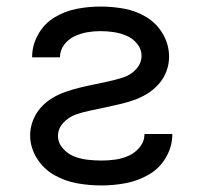

<svg xmlns="http://www.w3.org/2000/svg" viewBox="-20 -558 616 586"><path d="M290 8Q327 8 364 1Q401 -6 434 -25Q467 -44 486.5 -77.5Q506 -111 506 -148V-149H421Q421 -127 407 -109.5Q393 -92 373.5 -83Q354 -74 332.5 -71Q311 -68 290 -68Q268 -68 247 -70.5Q226 -73 206.5 -80.5Q187 -88 172 -105Q157 -122 157 -143Q157 -166 173.5 -183.5Q190 -201 211.5 -208.5Q233 -216 255.5 -220.5Q278 -225 300.5 -230Q323 -235 345 -240Q367 -245 388.5 -252.5Q410 -260 429.5 -272Q449 -284 464.5 -301.5Q480 -319 488 -340.5Q496 -362 496 -385Q496 -422 477 -454.5Q458 -487 426.5 -506Q395 -525 359 -531.5Q323 -538 287 -538Q250 -538 214 -531Q178 -524 146.5 -505Q115 -486 96.5 -453Q78 -420 78 -384V-383H163Q163 -404 175.5 -421Q188 -438 207 -447Q226 -456 246 -459.5Q266 -463 287 -463Q307 -463 327 -460Q347 -457 366 -449Q385 -441 398.5 -424.5Q412 -408 412 -388Q412 -365 395.5 -347Q379 -329 357 -322Q335 -315 313 -310Q291 -305 268.5 -300.5Q246 -296 223.5 -290.5Q201 -285 179.5 -277.5Q158 -270 138.5 -258Q119 -246 104 -229Q89 -212 80.5 -190Q72 -168 72 -145Q72 -108 92.5 -75Q113 -42 146 -23.5Q179 -5 215.5 1.5Q252 8 290 8Z"/></svg>

Font: Iosevka Sparkle
Style: Regular
Weight: 400
Designer: Belleve Invis
Foundry: Belleve Invis
Version: Version 4.5.0; ttfautohint (v1.8.3)